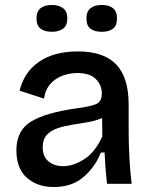

<svg xmlns="http://www.w3.org/2000/svg" viewBox="-20 -740 608 773"><path d="M196 13Q131 13 88.5 -24Q46 -61 46 -135Q46 -214 104 -250Q162 -286 289 -304Q342 -311 366 -320.5Q390 -330 390 -364Q390 -397 366 -421.5Q342 -446 291 -446Q262 -446 233.5 -436Q205 -426 184 -403.5Q163 -381 157 -343L59 -375Q77 -450 137.5 -491.5Q198 -533 294 -533Q397 -533 447.5 -481Q498 -429 498 -318V-212Q498 -162 501 -105.5Q504 -49 510 0H411Q404 -58 401 -126H386Q364 -69 317 -28Q270 13 196 13ZM234 -71Q275 -71 319 -99Q363 -127 392 -191L391 -265Q367 -254 335.5 -248.5Q304 -243 272 -238Q240 -233 212.5 -224Q185 -215 168.5 -197Q152 -179 152 -147Q152 -110 175 -90.5Q198 -71 234 -71ZM390 -612Q360 -612 344 -624.5Q328 -637 328 -666Q328 -694 344.5 -707Q361 -720 390 -720Q419 -720 435 -707Q451 -694 451 -666Q451 -636 434.5 -624Q418 -612 390 -612ZM189 -612Q160 -612 143.5 -624.5Q127 -637 127 -666Q127 -694 143.5 -707Q160 -720 189 -720Q217 -720 234 -707Q251 -694 251 -666Q251 -637 234 -624.5Q217 -612 189 -612Z"/></svg>

Font: Bricolage Grotesque 12pt Medium
Style: Regular
Weight: 500
Designer: Mathieu Triay
Foundry: Atelier Triay
Version: Version 1.001; ttfautohint (v1.8.4.7-5d5b);gftools[0.9.33.de